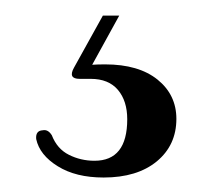

<svg xmlns="http://www.w3.org/2000/svg" viewBox="-20 -24 292 252"><path d="M115 -3.5H136.5L101 61Q108 60.5 118 60.5Q162 60.5 186.8 80.5Q211.5 100.5 211.5 132Q211.5 166.5 185.8 187.8Q160 209 116 209Q79.5 209 55.8 194.2Q32 179.5 27.5 158.5Q26.5 147.5 36 147Q43 145.5 48 153.5Q55 171.5 70.5 179.2Q86 187 104 187Q147 187 147 132.5Q147 108.5 134.8 94Q122.5 79.5 99 79.5H84.5Q69 79.5 77 65Z"/></svg>

Font: Fraunces 72pt
Style: Regular
Weight: 400
Version: Version 1.000;[0bf87f6ff]